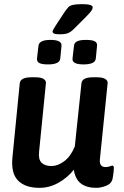

<svg xmlns="http://www.w3.org/2000/svg" viewBox="-20 -897 597 924"><path d="M266 -732Q248 -732 240.5 -735.5Q233 -739 233 -745Q233 -750 237.5 -756.5Q242 -763 248 -774L294 -844Q302 -855 309 -862.5Q316 -870 331 -873.5Q346 -877 376 -877Q426 -877 426 -862Q426 -853 417 -841.5Q408 -830 393 -815L338 -760Q322 -744 308.5 -738Q295 -732 266 -732ZM382 -587Q326 -587 329 -615L336 -676Q337 -691 351 -698Q365 -705 394 -705Q424 -705 436.5 -698Q449 -691 447 -676L441 -615Q438 -587 382 -587ZM211 -587Q182 -587 169.5 -593.5Q157 -600 158 -615L165 -676Q168 -705 223 -705Q279 -705 276 -676L270 -615Q267 -587 211 -587ZM170 7Q101 7 66.5 -28.5Q32 -64 40 -141L75 -496Q78 -525 131 -525H151Q178 -525 190 -517Q202 -509 201 -497L168 -166Q164 -130 180 -114Q196 -98 228 -98Q258 -98 289 -121Q320 -144 340 -192L372 -496Q375 -525 427 -525H447Q474 -525 486.5 -517Q499 -509 498 -497L461 -133Q456 -93 488 -93Q500 -93 508.5 -96.5Q517 -100 520 -100Q528 -100 528 -89Q528 -86 527 -73.5Q526 -61 522 -38Q517 -13 491 -3Q465 7 443 7Q398 7 370.5 -13Q343 -33 335 -80Q305 -42 261.5 -17.5Q218 7 170 7Z"/></svg>

Font: Asap SemiBold
Style: Italic
Weight: 600
Italic angle: -6°
Designer: Pablo Cosgaya
Foundry: Omnibus-Type
Version: Version 3.001; ttfautohint (v1.8.3)